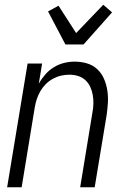

<svg xmlns="http://www.w3.org/2000/svg" viewBox="-20 -787 540 807"><path d="M10 0 96 -520H157L143 -435Q154 -455 170 -473.5Q186 -492 206.5 -504.5Q227 -517 249.5 -522.5Q272 -528 294 -528Q321 -528 346 -520.5Q371 -513 389 -496Q407 -479 417 -456Q427 -433 431 -407.5Q435 -382 433.5 -355.5Q432 -329 428 -302L378 0H317L368 -311Q372 -331 372.5 -350Q373 -369 370 -387Q367 -405 359.5 -421.5Q352 -438 339 -450Q326 -462 308.5 -467.5Q291 -473 271 -473Q254 -473 236.5 -469Q219 -465 202.5 -456Q186 -447 172.5 -433.5Q159 -420 149.5 -403.5Q140 -387 134.5 -370Q129 -353 126 -335L71 0ZM255 -600 182 -739 226 -763 300 -648 414 -767 451 -735 331 -600Z"/></svg>

Font: Iosevka Light Oblique
Style: Regular
Weight: 300
Italic angle: -9°
Monospace: yes
Designer: Belleve Invis
Foundry: Belleve Invis
Version: Version 32.5.0; ttfautohint (v1.8.4)